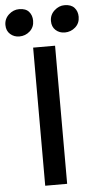

<svg xmlns="http://www.w3.org/2000/svg" viewBox="-100 -992 520 1029"><g transform="rotate(-5 160.5 -477.5)"><path d="M100.5 0V-743H218.5V0ZM32.5 -809Q4 -809 -16.5 -827.2Q-37 -845.5 -37 -876.5Q-37 -910 -12.2 -932.5Q12.5 -955 43.5 -955Q79 -955 96 -935.5Q113 -916 113 -886.5Q113 -852 89 -830.5Q65 -809 32.5 -809ZM277 -809Q248 -809 228 -827.2Q208 -845.5 208 -876.5Q208 -910 232.8 -932.5Q257.5 -955 287.5 -955Q323 -955 340.5 -935.5Q358 -916 358 -886.5Q358 -852 333.8 -830.5Q309.5 -809 277 -809Z"/></g></svg>

Font: Tracken
Style: Regular
Weight: 400
Designer: Eben Sorkin
Foundry: Eben Sorkin
Version: Version 2.001